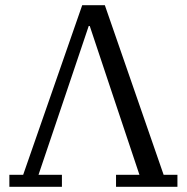

<svg xmlns="http://www.w3.org/2000/svg" viewBox="-20 -718 718 738"><path d="M16 -46H69L296 -698H383L609 -46H662V0H426V-46H516L413 -354L325 -618H321L232 -354L128 -46H218V0H16Z"/></svg>

Font: IBM Plex Serif
Style: Regular
Weight: 400
Designer: Mike Abbink, Paul van der Laan, Pieter van Rosmalen
Foundry: Bold Monday
Version: Version 3.001